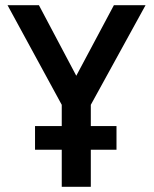

<svg xmlns="http://www.w3.org/2000/svg" viewBox="-20 -720 593 740"><path d="M115 -234V-143H429V-234ZM330 -316 541 -700H419L274 -428L130 -700H9L218 -316V0H330Z"/></svg>

Font: Advent Pro Expanded
Style: Bold
Weight: 700
Width: 7
Designer: VivaRado, Andreas Kalpakidis
Foundry: VivaRado, Andreas Kalpakidis
Version: Version 3.000